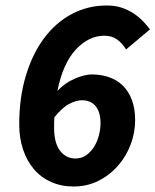

<svg xmlns="http://www.w3.org/2000/svg" viewBox="-20 -667 566 699"><path d="M248 12Q203 12 166 -4.5Q129 -21 103.5 -51Q78 -81 64 -122.5Q50 -164 50 -214Q50 -311 74 -391Q98 -471 140.5 -528Q183 -585 241.5 -616Q300 -647 369 -647Q399 -647 423 -639Q447 -631 466.5 -618Q486 -605 500.5 -590Q515 -575 526 -560L439 -487Q425 -510 406 -523.5Q387 -537 360 -537Q303 -537 256 -486.5Q209 -436 189 -336Q216 -365 252 -380.5Q288 -396 314 -396Q348 -396 377 -386Q406 -376 427 -355.5Q448 -335 460 -303.5Q472 -272 472 -230Q472 -184 455.5 -140.5Q439 -97 409 -63Q379 -29 338 -8.5Q297 12 248 12ZM255 -90Q277 -90 294 -102Q311 -114 322.5 -132.5Q334 -151 340 -174Q346 -197 346 -218Q346 -258 328.5 -280Q311 -302 278 -302Q258 -302 232.5 -289Q207 -276 178 -240Q177 -230 177 -220.5Q177 -211 177 -201Q177 -147 198.5 -118.5Q220 -90 255 -90Z"/></svg>

Font: TypoPRO Source Sans Pro
Style: Bold Italic
Weight: 700
Italic angle: -11°
Designer: Paul D. Hunt
Foundry: Adobe Systems Incorporated
Version: Version 1.075;PS 2.000;hotconv 1.0.86;makeotf.lib2.5.63406